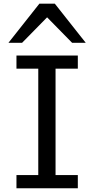

<svg xmlns="http://www.w3.org/2000/svg" viewBox="-20 -1011 516 1031"><path d="M397.9 -712.9V-642.1H278.3V-70.8H397.9V0H68.4V-70.8H185.5V-642.1H68.4V-712.9ZM25.4 -781.2 191.4 -991.2H274.4L440.4 -781.2H367.2L232.9 -918L98.6 -781.2Z"/></svg>

Font: Lesson One
Style: Regular
Weight: 400
Designer: But Ko, Victor Gaultney, Annie Olsen, Julie Remington, Don Collingsworth, Eric Hays, Becca Hirsbrunner
Version: Version 1.100